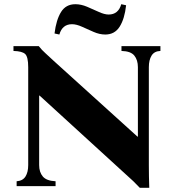

<svg xmlns="http://www.w3.org/2000/svg" viewBox="-20 -884 828 912"><path d="M644 8Q629 -8 613 -23.5Q597 -39 562 -70L168 -430H166V-100Q166 -66 183.5 -45.5Q201 -25 244 -23V0H59V-23Q88 -25 101 -45.5Q114 -66 114 -100V-565Q114 -614 99.5 -627.5Q85 -641 44 -642V-665H164Q179 -646 196 -631Q213 -616 235 -595L633 -235H635V-565Q635 -599 618 -620Q601 -641 557 -642V-665H742V-642Q713 -641 700 -620Q687 -599 687 -565V-100Q687 -72 687.5 -46.5Q688 -21 689 8ZM322 -769Q276 -769 262 -720L239 -725Q247 -790 270 -827Q293 -864 338 -864Q365 -864 393.5 -852Q422 -840 449 -827.5Q476 -815 496 -815Q542 -815 556 -864L579 -859Q572 -795 548.5 -757.5Q525 -720 480 -720Q453 -720 424.5 -732.5Q396 -745 369.5 -757Q343 -769 322 -769Z"/></svg>

Font: Bona Nova
Style: Bold
Weight: 700
Designer: Mateusz Machalski
Foundry: Capitalics
Version: Version 4.001; ttfautohint (v1.8.3)